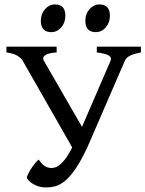

<svg xmlns="http://www.w3.org/2000/svg" viewBox="-20 -824 650 859"><path d="M610.4 -589.4Q577.6 -583 561 -574.5Q544.4 -565.9 538.6 -552.2L369.6 -162.1Q340.8 -101.6 315.9 -65.9Q291 -30.3 268.8 -12.9Q246.6 4.4 226.3 9.5Q206.1 14.6 187.5 14.6Q162.1 14.6 142.3 6.1Q122.6 -2.4 111.3 -13.2Q100.1 -23.9 100.1 -30.3Q100.1 -34.2 107.2 -48.3Q114.3 -62.5 126.2 -79.8Q138.2 -97.2 152.8 -110.4Q169.4 -86.4 183.3 -79.3Q197.3 -72.3 210.4 -72.3Q231.4 -72.3 250.2 -89.1Q269 -106 283.4 -129.2Q297.9 -152.3 306.2 -171.4L311.5 -149.4L81.5 -552.2Q74.7 -564.5 57.1 -575Q39.6 -585.4 8.8 -589.4V-615.2H233.4V-589.4Q195.3 -586.9 181.6 -576.7Q168 -566.4 176.3 -552.2L357.9 -237.3L338.4 -236.8L474.6 -552.2Q481 -566.4 467 -575.4Q453.1 -584.5 413.1 -589.4V-615.2H610.4ZM272.5 -753.4Q272.5 -723.1 254.2 -701.7Q235.8 -680.2 209.5 -680.2Q162.6 -680.2 162.6 -731.4Q162.6 -761.7 181.4 -783Q200.2 -804.2 225.6 -804.2Q272.5 -804.2 272.5 -753.4ZM471.7 -753.4Q471.7 -723.1 453.4 -701.7Q435.1 -680.2 408.2 -680.2Q361.8 -680.2 361.8 -731.4Q361.8 -761.7 380.6 -783Q399.4 -804.2 424.8 -804.2Q471.7 -804.2 471.7 -753.4Z"/></svg>

Font: Gentium Book Plus
Style: Regular
Weight: 400
Designer: Victor Gaultney, Annie Olsen, Iska Routamaa, Becca Hirsbrunner
Foundry: SIL International
Version: Version 6.101